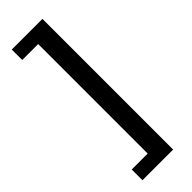

<svg xmlns="http://www.w3.org/2000/svg" viewBox="-318 -822 1014 1014"><g transform="rotate(-45 189.0 -315.0)"><path d="M48 173V93H167V-725H48V-803H277V173Z"/></g></svg>

Font: Swei Fan Sans CJK TC
Style: Bold
Weight: 700
Version: Version 2.130